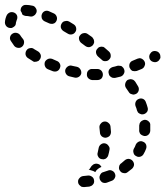

<svg xmlns="http://www.w3.org/2000/svg" viewBox="30 -644 674 782"><g transform="rotate(-90 367.0 -253.0)"><path d="M521 63Q525 64 530 63Q534 63 538 61Q547 56 549 48Q552 39 548 30L547 29Q545 25 541 23Q538 20 534 19Q529 17 525 18Q521 18 517 20Q508 25 506 34Q503 42 507 51L508 52Q510 56 513 58Q517 61 521 63ZM270 0Q270 -4 268 -8Q266 -13 263 -16Q260 -19 256 -21Q252 -22 247 -23Q238 -23 228 -23Q224 -24 220 -22Q215 -21 212 -18Q209 -15 207 -11Q205 -7 204 -3Q203 7 209 14Q215 21 225 22Q236 22 247 22Q257 23 263 16Q270 9 270 0ZM355 -25Q352 -33 344 -37Q335 -41 326 -38Q317 -34 308 -32Q304 -30 300 -28Q297 -25 295 -21Q293 -17 292 -12Q292 -8 293 -4Q296 5 304 10Q312 14 321 11Q332 8 342 4Q351 1 355 -7Q359 -16 355 -25ZM181 -8Q183 -12 183 -16Q183 -21 181 -25Q179 -29 176 -32Q173 -35 169 -37Q160 -40 152 -45Q144 -49 135 -46Q126 -44 122 -35Q117 -27 120 -18Q123 -9 131 -5Q141 1 152 5Q160 8 169 5Q178 1 181 -8ZM507 -1Q511 -3 514 -6Q517 -9 519 -13Q521 -17 521 -22Q520 -26 519 -30Q515 -40 511 -49Q508 -58 499 -62Q490 -65 482 -62Q478 -60 474 -57Q471 -54 469 -50Q468 -46 468 -41Q468 -37 469 -33Q473 -23 477 -13Q481 -4 490 -1Q498 3 507 -1ZM435 -54Q436 -58 435 -62Q434 -67 432 -71Q426 -78 417 -80Q408 -82 400 -77Q392 -71 384 -66Q380 -64 377 -60Q375 -57 374 -52Q372 -48 373 -44Q374 -39 376 -35Q381 -27 390 -25Q399 -23 407 -28Q416 -33 425 -39Q429 -42 432 -46Q434 -49 435 -54ZM103 -50Q110 -56 111 -66Q111 -75 105 -82Q99 -89 93 -96Q91 -100 87 -102Q83 -105 78 -105Q74 -106 70 -105Q65 -104 62 -101Q54 -96 53 -86Q51 -77 57 -70Q64 -60 71 -52Q78 -45 87 -44Q96 -44 103 -50ZM474 -84Q478 -85 482 -88Q485 -91 488 -94Q490 -98 490 -103Q491 -107 490 -112Q487 -121 485 -131Q482 -140 475 -145Q467 -150 458 -147Q453 -146 450 -144Q446 -141 444 -137Q441 -134 441 -129Q440 -125 441 -120Q443 -110 446 -99Q449 -90 457 -86Q465 -81 474 -84ZM51 -122Q59 -125 63 -134Q67 -142 63 -151Q60 -160 57 -169Q56 -174 53 -177Q50 -180 46 -182Q42 -184 37 -185Q33 -185 29 -184Q20 -181 15 -173Q11 -164 14 -155Q18 -145 22 -134Q25 -126 34 -122Q42 -118 51 -122ZM197 -160Q198 -151 204 -144Q211 -138 221 -138Q232 -139 243 -140Q252 -141 258 -149Q264 -156 263 -165Q262 -174 254 -180Q247 -186 238 -185Q229 -184 219 -183Q210 -183 203 -176Q197 -169 197 -160ZM568 -178Q567 -182 566 -186Q564 -190 560 -193Q553 -200 544 -199Q535 -198 528 -191Q522 -184 515 -176Q508 -170 509 -160Q509 -151 516 -145Q523 -138 532 -139Q541 -139 548 -146Q555 -154 562 -162Q565 -165 567 -169Q568 -173 568 -178ZM110 -177Q109 -172 109 -168Q110 -163 112 -159Q114 -156 118 -153Q121 -150 126 -149Q136 -146 148 -144Q157 -142 164 -148Q172 -153 174 -162Q176 -171 170 -179Q165 -186 156 -188Q146 -190 137 -192Q128 -195 120 -190Q112 -186 110 -177ZM454 -171Q463 -171 470 -177Q477 -184 477 -193Q477 -203 477 -213Q478 -222 472 -229Q466 -236 456 -236Q447 -237 440 -231Q433 -224 432 -215Q432 -204 432 -193Q432 -184 438 -177Q445 -171 454 -171ZM67 -228Q67 -228 67 -227Q74 -222 82 -217Q85 -214 88 -210Q90 -207 91 -202Q92 -198 91 -194Q90 -189 88 -185Q86 -183 84 -181Q81 -178 78 -177Q75 -185 70 -191Q65 -198 57 -202Q62 -209 64 -218Q66 -223 66 -229Q66 -228 67 -228ZM7 -211Q10 -208 15 -207Q19 -206 24 -207Q33 -208 38 -215Q44 -223 43 -232Q42 -242 41 -251Q40 -260 33 -266Q26 -273 17 -272Q13 -272 9 -270Q5 -268 2 -264Q-1 -261 -3 -257Q-4 -252 -4 -248Q-3 -237 -2 -226Q-1 -222 1 -218Q3 -214 7 -211ZM614 -264Q611 -267 607 -268Q602 -269 598 -268Q593 -267 590 -265Q586 -263 583 -259Q577 -251 571 -243Q565 -235 566 -226Q568 -217 575 -211Q579 -209 583 -207Q587 -206 592 -207Q596 -207 600 -210Q604 -212 607 -215Q613 -224 619 -232Q625 -240 623 -249Q622 -258 614 -264ZM459 -259Q469 -258 476 -263Q484 -268 486 -277Q488 -287 490 -296Q493 -305 488 -313Q483 -321 474 -324Q465 -326 457 -321Q449 -316 447 -307Q444 -297 442 -286Q440 -277 445 -269Q450 -261 459 -259ZM672 -325Q671 -330 669 -333Q666 -337 662 -339Q654 -344 645 -342Q636 -339 631 -331Q626 -323 621 -314Q616 -306 618 -297Q620 -288 628 -283Q635 -278 645 -280Q654 -282 659 -290Q664 -299 670 -308Q672 -312 673 -317Q673 -321 672 -325ZM481 -346Q490 -342 498 -346Q507 -350 510 -359Q514 -368 518 -377Q521 -386 518 -394Q514 -403 506 -407Q497 -410 489 -407Q480 -404 476 -395Q472 -385 468 -375Q465 -366 468 -358Q472 -349 481 -346ZM701 -419Q697 -421 692 -421Q688 -421 684 -420Q679 -418 676 -415Q673 -412 671 -408Q667 -399 663 -390Q661 -386 661 -381Q660 -377 662 -372Q663 -368 666 -365Q669 -362 673 -360Q682 -356 690 -359Q699 -362 703 -370Q708 -380 712 -390Q716 -398 713 -407Q709 -416 701 -419ZM507 -441Q508 -437 510 -433Q513 -430 517 -427Q525 -422 534 -424Q543 -427 548 -434Q553 -443 558 -451Q564 -458 562 -467Q561 -477 553 -482Q546 -487 536 -486Q527 -484 522 -477Q516 -468 510 -458Q507 -455 506 -450Q506 -446 507 -441ZM716 -506Q716 -506 715 -506Q715 -506 714 -506Q707 -501 699 -499Q699 -499 699 -499Q696 -496 695 -492Q693 -488 693 -484Q693 -477 691 -468Q690 -463 691 -459Q692 -455 695 -451Q697 -447 701 -445Q705 -442 709 -441Q718 -439 726 -445Q734 -450 735 -459Q738 -472 738 -483Q739 -493 732 -500Q726 -506 716 -506ZM568 -500Q574 -493 584 -492Q593 -491 600 -497Q607 -503 615 -508Q622 -513 624 -522Q626 -531 621 -539Q616 -547 607 -549Q598 -551 590 -545Q581 -539 571 -532Q564 -526 563 -516Q562 -507 568 -500ZM667 -570Q683 -569 697 -562Q705 -557 708 -548Q710 -539 706 -531Q702 -523 693 -520Q684 -518 676 -522Q671 -524 666 -525Q659 -525 654 -528Q649 -532 646 -538Q645 -540 644 -543Q644 -544 644 -546Q644 -547 644 -548Q644 -557 651 -564Q658 -570 667 -570Z"/></g></svg>

Font: FRB American Cursive Guidelines Arrows Dashed Extrabold
Style: Bold Italic
Weight: 800
Italic angle: -25°
Version: Version 2.0;Modular Font Editor K font №1